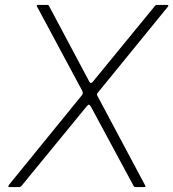

<svg xmlns="http://www.w3.org/2000/svg" viewBox="-20 -762 706 782"><path d="M570 -9Q573 -4 572.5 -2Q572 0 567 0H531Q529 0 527.5 -1Q526 -2 524 -5L350 -328Q346 -335 342.5 -335.5Q339 -336 334 -330L66 -3Q65 -2 62.5 -1Q60 0 58 0H18Q14 0 14 -2.5Q14 -5 18 -11L311 -371Q316 -376 317 -381Q318 -386 315 -392L131 -735Q130 -738 130 -740Q130 -742 133 -742H172Q176 -742 177.5 -741Q179 -740 180 -737L344 -429Q350 -419 358 -429L612 -739Q614 -741 615.5 -741.5Q617 -742 620 -742H662Q665 -742 665.5 -739.5Q666 -737 664 -735L378 -384Q375 -381 375 -378.5Q375 -376 376 -373L570 -9Z"/></svg>

Font: Libre Franklin Thin Thin
Style: Italic
Weight: 250
Italic angle: -8°
Version: Version 3.000